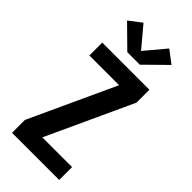

<svg xmlns="http://www.w3.org/2000/svg" viewBox="-303 -1045 1106 1106"><g transform="rotate(45 250.0 -492.0)"><path d="M58 0V-105L300 -630H58V-735H442V-630L200 -105H442V0ZM199 -798 69 -926 145 -984 250 -859 355 -984 431 -926 301 -798Z"/></g></svg>

Font: Iosevka SS04 Extrabold
Style: Regular
Weight: 800
Monospace: yes
Designer: Belleve Invis
Foundry: Belleve Invis
Version: Version 19.0.0; ttfautohint (v1.8.4)